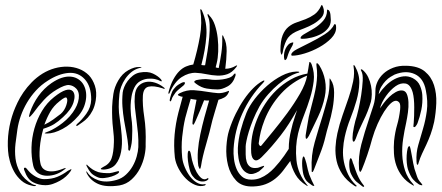

<svg xmlns="http://www.w3.org/2000/svg" viewBox="-20 -736 1756 762"><path d="M306 -408Q314 -398 318.5 -383Q323 -368 322 -350.5Q321 -333 314 -314Q307 -295 292 -277Q263 -243 228.5 -224.5Q194 -206 166 -206Q149 -206 166 -212Q175 -215 187.5 -221.5Q200 -228 214 -237.5Q228 -247 242.5 -260Q257 -273 269 -290Q289 -318 292.5 -344.5Q296 -371 282 -385Q270 -397 254 -398.5Q238 -400 206 -381Q177 -364 154 -339Q131 -314 111 -286Q100 -272 96.5 -272Q93 -272 99 -290Q111 -325 132.5 -355Q154 -385 184 -406Q206 -421 224.5 -427Q243 -433 258.5 -432Q274 -431 286 -424.5Q298 -418 306 -408ZM360 -338Q356 -314 347.5 -297.5Q339 -281 328.5 -269.5Q318 -258 307.5 -251Q297 -244 289 -238Q285 -235 283 -237Q281 -239 286 -244Q304 -259 322.5 -284.5Q341 -310 342 -341Q342 -394 316 -422Q290 -450 251 -446.5Q212 -443 170 -416Q143 -399 122.5 -376.5Q102 -354 87 -328.5Q72 -303 62.5 -276Q53 -249 49 -222Q45 -196 41.5 -166Q38 -136 41.5 -107Q45 -78 60 -51.5Q75 -25 107 -6Q112 -3 117.5 -2Q123 -1 123 0Q123 2 118 2.5Q113 3 107 1Q82 -4 64.5 -19.5Q47 -35 36 -55Q25 -75 19 -97Q13 -119 12 -137Q6 -216 34 -293Q40 -309 49.5 -329Q59 -349 73 -369.5Q87 -390 106 -409.5Q125 -429 149 -444Q172 -458 197 -465Q222 -472 247 -471.5Q272 -471 294 -462.5Q316 -454 333 -437Q348 -421 356.5 -396Q365 -371 360 -338ZM269 -374Q281 -360 272 -330.5Q263 -301 230 -271Q212 -254 195 -243.5Q178 -233 152 -225Q141 -187 138 -150Q135 -113 140 -90Q141 -81 146.5 -72.5Q152 -64 162.5 -59.5Q173 -55 190 -56Q207 -57 232 -67Q239 -70 240.5 -68.5Q242 -67 234 -62Q216 -48 196 -42.5Q176 -37 158.5 -39Q141 -41 128.5 -51Q116 -61 112 -78Q104 -113 105 -151Q106 -189 116.5 -226Q127 -263 146.5 -295.5Q166 -328 195 -351Q249 -394 269 -374ZM259 -55Q252 -45 241.5 -35.5Q231 -26 217.5 -18.5Q204 -11 189.5 -6Q175 -1 160 -1Q134 -1 111.5 -12.5Q89 -24 77 -59Q75 -63 75 -66.5Q75 -70 77 -70Q81 -72 85 -67.5Q89 -63 93 -58Q104 -45 121.5 -35Q139 -25 155 -25Q185 -25 207 -34Q229 -43 249 -58Q254 -61 260.5 -64Q267 -67 259 -55ZM245 -347Q241 -355 216 -334Q193 -316 179.5 -292.5Q166 -269 156 -241Q175 -250 191 -261.5Q207 -273 221 -284Q236 -297 243 -318Q250 -339 245 -347Z M467 -369Q468 -378 473 -390.5Q478 -403 486.5 -414.5Q495 -426 507 -435.5Q519 -445 534 -448Q566 -454 587 -444Q608 -434 619 -421Q623 -415 622 -414Q620 -412 615 -415Q609 -419 595.5 -422Q582 -425 566.5 -423.5Q551 -422 536.5 -414Q522 -406 513 -388Q505 -371 502 -353Q499 -335 498.5 -319.5Q498 -304 499 -293Q500 -282 500 -278Q502 -267 503.5 -250.5Q505 -234 505 -217Q505 -200 504 -183.5Q503 -167 500 -155Q499 -152 497.5 -145Q496 -138 494 -138Q489 -138 489 -145Q489 -152 489 -155Q487 -180 482 -205.5Q477 -231 472.5 -258Q468 -285 466 -312.5Q464 -340 467 -369ZM432 -171Q433 -191 428.5 -227.5Q424 -264 425 -312Q426 -337 430 -363.5Q434 -390 449 -416Q465 -444 489.5 -457.5Q514 -471 532 -470Q535 -470 538 -470Q541 -470 541 -469Q541 -467 540 -467.5Q539 -468 533 -466Q515 -461 501 -449.5Q487 -438 477 -423Q467 -408 461 -392Q455 -376 454 -363Q448 -308 455 -267Q460 -234 463 -198.5Q466 -163 460.5 -133.5Q455 -104 439.5 -84.5Q424 -65 392 -63Q389 -63 384.5 -63.5Q380 -64 380 -66Q380 -68 389 -73Q415 -85 423 -108Q431 -131 432 -171ZM326 -53Q340 -31 370.5 -20.5Q401 -10 443 -22Q464 -28 480 -43Q496 -58 506.5 -76.5Q517 -95 522.5 -115Q528 -135 529 -152Q530 -180 527.5 -207Q525 -234 521.5 -259.5Q518 -285 515.5 -309Q513 -333 515 -356Q517 -381 529 -394Q541 -407 558.5 -410.5Q576 -414 595 -408Q614 -402 630 -389Q634 -387 633 -384Q633 -382 631 -383Q629 -384 627 -385Q590 -397 569.5 -392Q549 -387 547 -356Q545 -320 552.5 -271.5Q560 -223 558 -164Q559 -144 553.5 -118Q548 -92 535.5 -67.5Q523 -43 502.5 -24Q482 -5 454 0Q401 8 369.5 -6Q338 -20 324 -49Q322 -55 322 -56H323Q323 -56 326 -53ZM370 -53Q389 -48 416 -49Q425 -50 438 -54Q451 -58 452 -56Q455 -52 446 -46Q437 -40 423 -35.5Q409 -31 394 -29.5Q379 -28 369 -32Q350 -40 341.5 -49.5Q333 -59 326 -73L324 -77Q322 -81 323 -82Q324 -83 326 -82Q327 -81 327 -80Q339 -69 347.5 -63.5Q356 -58 370 -53Z M914 -444Q915 -443 915 -439.5Q915 -436 914 -434Q905 -405 883 -393Q861 -381 844 -381Q823 -381 801 -384.5Q779 -388 759 -403Q757 -405 754 -407Q751 -409 751 -411Q751 -414 754 -415.5Q757 -417 759 -418Q768 -420 782.5 -421.5Q797 -423 811 -421Q821 -419 835 -419Q849 -419 863.5 -421Q878 -423 890 -427.5Q902 -432 908 -441Q911 -445 914 -444ZM921 -475 918 -470Q901 -448 882 -441.5Q863 -435 842 -436Q821 -437 799.5 -441.5Q778 -446 757 -447Q729 -448 701 -430Q673 -412 653 -367Q650 -361 649 -364.5Q648 -368 649 -371Q657 -401 668 -421Q679 -441 691.5 -453.5Q704 -466 718 -472Q732 -478 747 -480Q764 -537 773.5 -591.5Q783 -646 775 -695Q775 -699 775 -699Q777 -700 779 -698Q781 -696 781 -695Q803 -647 799 -592.5Q795 -538 779 -478Q784 -477 787 -477Q790 -477 794 -477Q799 -503 803.5 -532.5Q808 -562 810.5 -589Q813 -616 812 -638Q811 -660 805 -671Q802 -680 805 -680Q807 -680 808 -678Q809 -676 811 -674Q825 -660 833 -636Q841 -612 844 -585Q847 -558 846 -531.5Q845 -505 840 -485L836 -469Q839 -467 842 -467Q845 -467 848 -466Q854 -496 858.5 -526Q863 -556 862 -589Q862 -596 863 -596Q865 -596 866 -593Q867 -590 868 -588Q880 -566 879.5 -533Q879 -500 874 -463Q896 -463 916 -475Q921 -478 921 -475ZM714 -407Q714 -402 708.5 -397Q703 -392 700 -390Q695 -386 688.5 -380.5Q682 -375 677 -369Q672 -361 667.5 -355Q663 -349 660 -338Q659 -336 657.5 -334.5Q656 -333 655 -334Q652 -337 655 -347Q659 -362 663 -371.5Q667 -381 678 -392Q682 -396 688 -400Q694 -404 700 -407Q706 -410 710 -410Q714 -410 714 -407ZM792 -5Q797 -7 796 -4Q795 -1 793 0Q775 6 755 -2Q735 -10 718 -27Q701 -44 689 -66.5Q677 -89 674 -111Q669 -158 673 -202Q677 -246 688 -289L705 -352Q699 -352 693 -355Q686 -357 686 -360Q686 -362 693 -366Q721 -380 749.5 -378Q778 -376 807 -371Q825 -368 843.5 -366.5Q862 -365 884 -374Q886 -376 888 -375Q890 -373 887 -368Q881 -355 870 -349Q859 -343 847 -340Q839 -314 833 -293.5Q827 -273 823 -259Q812 -211 797.5 -161.5Q783 -112 778 -78Q776 -67 774 -66Q772 -65 770 -70Q768 -75 767 -78Q763 -107 765.5 -138.5Q768 -170 775 -203Q782 -236 791 -269.5Q800 -303 810 -337Q805 -337 800 -337Q795 -337 790 -338Q782 -317 773.5 -296.5Q765 -276 757 -258Q756 -256 752.5 -248.5Q749 -241 747 -241Q743 -242 744 -250.5Q745 -259 745 -262Q747 -277 751.5 -297Q756 -317 760 -340Q755 -341 749 -341.5Q743 -342 737 -344Q731 -324 725.5 -305Q720 -286 715 -267Q707 -232 703 -192.5Q699 -153 703 -111Q705 -92 713.5 -72Q722 -52 734 -36Q746 -20 761.5 -11Q777 -2 792 -5ZM801 -27Q806 -31 807 -27.5Q808 -24 803 -21Q799 -18 792.5 -16.5Q786 -15 778 -16Q770 -17 761 -22Q752 -27 744 -38Q737 -47 732.5 -64Q728 -81 726 -97.5Q724 -114 725 -126Q726 -138 730 -138Q735 -138 737.5 -124Q740 -110 742 -101Q746 -85 753 -68Q760 -51 768 -41Q778 -28 786 -25.5Q794 -23 801 -27Z M1269 -352Q1261 -312 1242 -272Q1223 -232 1206 -197Q1205 -195 1201.5 -190Q1198 -185 1196 -185Q1193 -186 1193 -191.5Q1193 -197 1193 -199Q1194 -208 1196.5 -220.5Q1199 -233 1201 -246.5Q1203 -260 1205.5 -272.5Q1208 -285 1211 -295Q1220 -329 1226 -353.5Q1232 -378 1235 -398Q1238 -418 1238.5 -436Q1239 -454 1236 -475Q1235 -483 1237 -485Q1239 -486 1242 -483Q1245 -480 1247 -477Q1264 -450 1270 -417.5Q1276 -385 1269 -352ZM1293 -419Q1306 -400 1306 -369Q1306 -338 1300 -305.5Q1294 -273 1285 -243Q1276 -213 1272 -195Q1264 -160 1250 -125Q1236 -90 1226 -63Q1225 -60 1223 -56.5Q1221 -53 1219 -53Q1217 -53 1217 -57Q1217 -61 1217 -64Q1214 -119 1229 -171.5Q1244 -224 1261 -278Q1271 -311 1280 -345.5Q1289 -380 1288 -421Q1288 -425 1289 -425ZM1199 -436Q1138 -411 1095.5 -364.5Q1053 -318 1030 -260Q1020 -234 1015 -213.5Q1010 -193 1007 -169Q1006 -164 1010 -159Q1014 -154 1018 -159Q1036 -181 1064 -215Q1092 -249 1120 -287Q1148 -325 1170.5 -364Q1193 -403 1199 -436ZM1132 -97Q1117 -76 1103 -58Q1089 -40 1072 -26.5Q1055 -13 1034 -5Q1013 3 986 4Q941 6 917.5 -19Q894 -44 885 -80Q876 -116 878.5 -154.5Q881 -193 889 -218Q900 -253 915.5 -284.5Q931 -316 948.5 -341.5Q966 -367 984.5 -385.5Q1003 -404 1021 -414Q1022 -414 1025.5 -416Q1029 -418 1029 -415Q1030 -415 1028 -412Q1026 -409 1024 -407Q972 -353 941.5 -285Q911 -217 907 -145Q906 -127 908.5 -106Q911 -85 918.5 -66.5Q926 -48 940 -35.5Q954 -23 978 -23Q997 -23 1013 -29.5Q1029 -36 1043 -46.5Q1057 -57 1068.5 -69.5Q1080 -82 1089 -93Q1109 -118 1126 -145Q1126 -165 1128.5 -184Q1131 -203 1136 -222Q1139 -236 1141.5 -244.5Q1144 -253 1146.5 -260.5Q1149 -268 1151.5 -276.5Q1154 -285 1159 -299Q1143 -271 1127.5 -246.5Q1112 -222 1094.5 -199.5Q1077 -177 1058.5 -155.5Q1040 -134 1018 -112Q1001 -95 990 -101Q979 -107 977 -129Q975 -163 980.5 -195Q986 -227 1000 -262Q1013 -294 1032.5 -324Q1052 -354 1077.5 -378.5Q1103 -403 1134 -420.5Q1165 -438 1200 -444Q1202 -455 1203.5 -463Q1205 -471 1206 -479Q1208 -490 1208 -490Q1210 -491 1212.5 -488Q1215 -485 1217 -480Q1229 -447 1225 -414Q1221 -381 1210.5 -347Q1200 -313 1186 -277.5Q1172 -242 1163 -206Q1151 -155 1156.5 -100.5Q1162 -46 1199 -2Q1202 2 1202 2Q1201 3 1196 0Q1167 -18 1152.5 -43.5Q1138 -69 1132 -97ZM1167 -451Q1169 -449 1166.5 -448Q1164 -447 1156 -445Q1143 -441 1124.5 -430Q1106 -419 1085.5 -402Q1065 -385 1045 -362.5Q1025 -340 1010 -314Q995 -287 984.5 -261Q974 -235 967.5 -213.5Q961 -192 958 -176.5Q955 -161 955 -155Q955 -140 955 -123.5Q955 -107 959 -94Q963 -81 973 -74Q983 -67 1003 -70Q1004 -70 1008 -71.5Q1012 -73 1016 -74.5Q1020 -76 1023.5 -77Q1027 -78 1028 -78Q1029 -76 1026.5 -73Q1024 -70 1020 -66.5Q1016 -63 1012.5 -60Q1009 -57 1008 -56Q983 -41 966 -47Q949 -53 939.5 -69.5Q930 -86 926.5 -108.5Q923 -131 924 -149Q926 -184 935 -218.5Q944 -253 958 -288Q969 -315 991 -343.5Q1013 -372 1040.5 -396Q1068 -420 1098 -435.5Q1128 -451 1156 -452Q1166 -452 1167 -451ZM1226 -2Q1228 1 1227 2Q1224 2 1219 0Q1216 -2 1203 -12Q1190 -22 1184 -44Q1182 -52 1180.5 -64.5Q1179 -77 1179 -88Q1179 -99 1180.5 -107Q1182 -115 1185 -115Q1188 -115 1191.5 -103Q1195 -91 1196 -88Q1199 -74 1201.5 -63.5Q1204 -53 1207 -44Q1211 -33 1217.5 -19Q1224 -5 1226 -2ZM1139 -567Q1145 -569 1144 -565Q1143 -561 1141 -556Q1136 -547 1133 -541.5Q1130 -536 1128 -531.5Q1126 -527 1124 -521.5Q1122 -516 1119 -506Q1117 -501 1115.5 -500Q1114 -499 1113 -498Q1110 -496 1108.5 -501Q1107 -506 1107 -514Q1107 -520 1108.5 -528Q1110 -536 1114 -544Q1118 -552 1124 -558.5Q1130 -565 1139 -567ZM1102 -528Q1099 -519 1098 -519Q1096 -519 1094.5 -525Q1093 -531 1093 -536Q1093 -574 1101.5 -595.5Q1110 -617 1124.5 -629Q1139 -641 1157 -647Q1175 -653 1193 -660Q1211 -667 1227.5 -678.5Q1244 -690 1255 -714Q1257 -719 1260 -713Q1263 -707 1265 -698Q1268 -680 1255.5 -666Q1243 -652 1225 -641.5Q1207 -631 1187 -623.5Q1167 -616 1154 -610Q1127 -597 1116.5 -575.5Q1106 -554 1102 -528ZM1136 -519Q1136 -529 1159 -541Q1182 -553 1211.5 -567.5Q1241 -582 1269 -600Q1297 -618 1307 -640H1309Q1313 -640 1313.5 -634Q1314 -628 1314 -626Q1314 -604 1294.5 -584Q1275 -564 1247 -548.5Q1219 -533 1189.5 -524Q1160 -515 1140 -515Q1136 -515 1136 -519ZM1173 -587Q1175 -594 1191.5 -603Q1208 -612 1227.5 -624Q1247 -636 1262.5 -653.5Q1278 -671 1278 -695Q1278 -698 1278.5 -698Q1279 -698 1284 -696Q1290 -691 1291.5 -677.5Q1293 -664 1293 -656Q1293 -638 1282 -624Q1271 -610 1254 -601Q1237 -592 1217 -587Q1197 -582 1180 -582Q1178 -582 1175 -582.5Q1172 -583 1173 -587Z M1656 -359Q1658 -328 1652 -299.5Q1646 -271 1637 -247Q1635 -242 1630.5 -236Q1626 -230 1622 -232Q1620 -232 1621 -239Q1622 -246 1622 -249Q1623 -260 1623.5 -276.5Q1624 -293 1624 -310Q1624 -327 1622.5 -342.5Q1621 -358 1618 -369Q1609 -401 1589.5 -404.5Q1570 -408 1550 -394Q1530 -380 1512 -355Q1494 -330 1488 -306Q1494 -315 1503.5 -327.5Q1513 -340 1525 -351.5Q1537 -363 1550.5 -370.5Q1564 -378 1576 -377Q1589 -376 1594.5 -363Q1600 -350 1601 -331Q1602 -312 1599 -290Q1596 -268 1592 -249Q1585 -218 1580 -185Q1575 -152 1576.5 -120.5Q1578 -89 1587.5 -59.5Q1597 -30 1620 -5Q1622 -2 1623 0Q1624 2 1618 -1Q1592 -16 1576.5 -36Q1561 -56 1553 -79Q1545 -102 1543.5 -127Q1542 -152 1544 -177Q1548 -213 1556 -240Q1564 -267 1568 -301Q1570 -322 1565 -328.5Q1560 -335 1553 -336Q1543 -337 1530.5 -325.5Q1518 -314 1504.5 -293Q1491 -272 1478.5 -244Q1466 -216 1457 -185Q1449 -154 1437.5 -120.5Q1426 -87 1416 -63Q1412 -54 1410 -54Q1408 -54 1406.5 -58Q1405 -62 1405 -64Q1401 -114 1414 -163Q1427 -212 1444 -262Q1454 -293 1462 -317Q1470 -341 1470 -378Q1470 -394 1478 -411.5Q1486 -429 1501.5 -443.5Q1517 -458 1540 -467Q1563 -476 1592 -475Q1640 -474 1666 -452.5Q1692 -431 1702.5 -398Q1713 -365 1711.5 -326.5Q1710 -288 1703 -252Q1697 -225 1689 -203Q1681 -181 1672 -162Q1663 -143 1655 -126Q1647 -109 1642 -92Q1641 -89 1640 -85.5Q1639 -82 1637 -82Q1635 -82 1634 -86Q1633 -90 1633 -95Q1631 -129 1640 -160.5Q1649 -192 1659 -225.5Q1669 -259 1674 -296Q1679 -333 1670 -378Q1661 -426 1626 -442Q1591 -458 1546 -440Q1540 -437 1530 -431Q1520 -425 1510.5 -415Q1501 -405 1493 -391.5Q1485 -378 1483 -362Q1495 -380 1511 -396Q1527 -412 1545 -421.5Q1563 -431 1581.5 -433Q1600 -435 1618 -426Q1639 -415 1647 -395.5Q1655 -376 1656 -359ZM1452 -332Q1441 -294 1422.5 -257Q1404 -220 1392 -186Q1391 -184 1388.5 -178.5Q1386 -173 1382 -174Q1380 -175 1379.5 -180.5Q1379 -186 1379 -189Q1379 -205 1384.5 -231.5Q1390 -258 1396 -275Q1398 -281 1403.5 -305.5Q1409 -330 1413.5 -359Q1418 -388 1419.5 -415Q1421 -442 1414 -454Q1410 -461 1414 -461Q1417 -461 1422 -456Q1434 -445 1441.5 -429Q1449 -413 1452.5 -395.5Q1456 -378 1455.5 -361Q1455 -344 1452 -332ZM1656 -1Q1654 0 1648 -2Q1645 -3 1643 -4Q1629 -13 1619 -24.5Q1609 -36 1599 -64Q1596 -74 1594.5 -89.5Q1593 -105 1594 -120Q1595 -135 1597.5 -145.5Q1600 -156 1605 -156Q1607 -156 1609.5 -144.5Q1612 -133 1614.5 -118Q1617 -103 1620 -88Q1623 -73 1625 -66Q1630 -51 1635 -36Q1640 -21 1651 -10Q1653 -8 1655 -4.5Q1657 -1 1656 -1ZM1386 1Q1355 -20 1338.5 -45Q1322 -70 1316 -97Q1310 -124 1311.5 -152Q1313 -180 1319 -207Q1327 -243 1339.5 -278.5Q1352 -314 1363.5 -347.5Q1375 -381 1381.5 -413Q1388 -445 1383 -474Q1383 -478 1384 -478Q1386 -478 1389 -473Q1407 -441 1406 -407Q1405 -373 1395 -337.5Q1385 -302 1370.5 -265.5Q1356 -229 1348 -192Q1343 -169 1341.5 -143.5Q1340 -118 1345 -93Q1350 -68 1361.5 -44Q1373 -20 1393 -1Q1397 1 1395 3Q1393 5 1390.5 3.5Q1388 2 1386 1ZM1424 5Q1421 7 1416 2Q1405 -6 1394.5 -15Q1384 -24 1374 -44Q1370 -51 1368 -62Q1366 -73 1366 -83.5Q1366 -94 1367.5 -101Q1369 -108 1372 -108Q1376 -107 1378.5 -97Q1381 -87 1383 -84Q1387 -73 1390 -63.5Q1393 -54 1397 -45Q1403 -31 1409 -21Q1415 -11 1423 -1Q1424 0 1425 2Q1426 4 1424 5Z"/></svg>

Font: Akronim
Style: Regular
Weight: 400
Designer: Grzegorz Klimczewski
Foundry: Fonty.PL
Version: Version 1.001